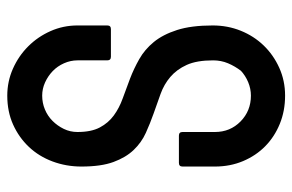

<svg xmlns="http://www.w3.org/2000/svg" viewBox="-158 -660 804 528"><g transform="rotate(-90 244.0 -396.0)"><path d="M438 -503Q438 -493 428 -493H352Q342 -493 342 -503V-585Q342 -604 334 -622Q326 -640 312.5 -653Q299 -666 281.5 -674Q264 -682 245 -682Q225 -682 207 -674.5Q189 -667 175.5 -653.5Q162 -640 153.5 -622.5Q145 -605 145 -585Q145 -547 157.5 -523.5Q170 -500 190.5 -485Q211 -470 237.5 -460.5Q264 -451 291.5 -440.5Q319 -430 345.5 -415Q372 -400 392.5 -375Q413 -350 425.5 -311Q438 -272 438 -213Q438 -172 423.5 -136Q409 -100 383 -73Q357 -46 321.5 -30Q286 -14 245 -14Q203 -14 167.5 -28.5Q132 -43 106 -68.5Q80 -94 65 -129.5Q50 -165 50 -207V-296Q50 -306 60 -306H135Q145 -306 145 -296V-207Q145 -165 174 -136.5Q203 -108 245 -108Q264 -108 282 -115.5Q300 -123 314 -136L313 -135Q326 -152 334 -171Q342 -190 342 -212Q342 -257 329.5 -284.5Q317 -312 296.5 -329.5Q276 -347 249.5 -356.5Q223 -366 196 -375.5Q169 -385 142.5 -397Q116 -409 95.5 -430.5Q75 -452 62.5 -486Q50 -520 50 -574Q50 -616 64 -653.5Q78 -691 104 -718.5Q130 -746 165.5 -762Q201 -778 245 -778Q284 -778 319 -762.5Q354 -747 380.5 -720.5Q407 -694 422.5 -659Q438 -624 438 -585Z"/></g></svg>

Font: Kanalisirung
Style: Regular
Weight: 500
Designer: Peter Wiegel
Foundry: Peter Wiegel
Version: 1.000